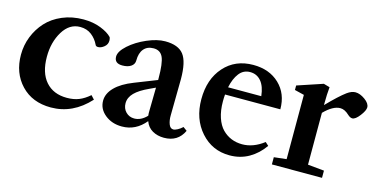

<svg xmlns="http://www.w3.org/2000/svg" viewBox="-55 -708 1898 968"><g transform="rotate(15 894.0 -224.0)"><path d="M238.8 11.2Q142.1 11.2 83.7 -50.3Q25.4 -111.8 25.4 -207.5Q25.4 -256.8 43.2 -302Q61 -347.2 93.3 -382.6Q125.5 -418 175.3 -439.2Q225.1 -460.4 285.2 -460.4Q335 -460.4 375 -444.8Q415 -429.2 434.6 -408.2Q438 -399.9 438 -390.6Q438 -370.6 422.1 -357.7Q406.2 -344.7 390.6 -344.7Q379.4 -344.7 376.5 -352.1Q362.8 -381.3 338.1 -400.4Q313.5 -419.4 278.8 -419.4Q222.7 -419.4 188.5 -363.3Q154.3 -307.1 154.3 -231Q154.3 -147.5 194.1 -102.1Q233.9 -56.6 304.7 -56.6Q340.3 -56.6 367.7 -67.6Q395 -78.6 421.9 -102.1L439.5 -83Q353.5 11.2 238.8 11.2Z M609.9 11.2Q557.6 11.2 521.5 -18.1Q485.4 -47.4 485.4 -90.3Q485.4 -127.9 517.6 -160.6Q549.8 -193.4 611.3 -217.3L726.6 -262.7V-272Q726.6 -350.1 712.9 -380.6Q699.2 -411.1 664.1 -411.1Q630.9 -411.1 612.8 -389.6Q594.7 -368.2 594.7 -329.1Q594.7 -309.6 577.9 -298.1Q561 -286.6 532.7 -286.6Q491.2 -286.6 491.2 -322.3Q491.2 -349.1 527.8 -382.1Q564.5 -415 616.9 -437.7Q669.4 -460.4 711.4 -460.4Q779.8 -460.4 808.1 -423.6Q836.4 -386.7 836.4 -296.4Q836.4 -264.2 834 -106.9Q833.5 -80.6 841.1 -61Q848.6 -41.5 864.7 -41.5Q873 -41.5 886.5 -48.6Q899.9 -55.7 911.6 -66.9L931.6 -52.2Q902.3 11.2 829.6 11.2Q795.4 11.2 769.3 -3.7Q743.2 -18.6 731.9 -49.3Q682.1 11.2 609.9 11.2ZM598.1 -107.4Q598.1 -80.1 615.7 -62Q633.3 -43.9 659.7 -43.9Q694.8 -43.9 725.1 -75.7Q723.6 -88.9 724.1 -101.1Q724.6 -121.6 725.1 -162.1Q725.6 -202.6 726.1 -222.7L695.8 -208.5Q646 -186 622.1 -161.6Q598.1 -137.2 598.1 -107.4Z M1171.9 11.2Q1081.1 11.2 1021.5 -55.9Q961.9 -123 961.9 -226.1Q961.9 -330.6 1019.5 -395.5Q1077.1 -460.4 1171.4 -460.4Q1255.4 -460.4 1307.6 -410.6Q1359.9 -360.8 1359.9 -279.3H1071.3Q1069.8 -261.7 1069.8 -243.7Q1069.8 -195.3 1082 -158.9Q1094.2 -122.6 1115.2 -101.3Q1136.2 -80.1 1162.4 -69.6Q1188.5 -59.1 1219.2 -59.1Q1276.9 -59.1 1331.5 -101.1L1348.6 -85.4Q1317.4 -40.5 1272.5 -14.6Q1227.5 11.2 1171.9 11.2ZM1076.7 -318.4H1250Q1244.6 -368.7 1222.4 -395Q1200.2 -421.4 1165 -421.4Q1129.9 -421.4 1108.2 -393.3Q1086.4 -365.2 1076.7 -318.4Z M1390.6 0V-37.6L1455.6 -44.9V-380.4L1405.8 -392.6V-416L1538.6 -460.4L1570.8 -451.2Q1566.9 -411.1 1566.9 -368.2V-356.9Q1626 -418 1661.1 -443.8Q1684.1 -460.4 1704.1 -460.4Q1728 -460.4 1754.4 -441.4Q1780.8 -422.4 1780.8 -401.9Q1780.8 -385.3 1759.3 -357.2Q1737.8 -329.1 1721.7 -329.1Q1710.4 -329.1 1697.8 -340.8Q1674.3 -363.3 1651.4 -363.3Q1612.8 -363.3 1566.9 -316.4V-45.9L1652.3 -37.6V0Z"/></g></svg>

Font: Elstob 8pt SemiBold
Style: Regular
Weight: 600
Designer: Peter S. Baker
Version: Version 1.015